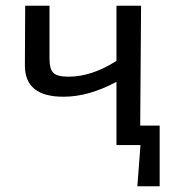

<svg xmlns="http://www.w3.org/2000/svg" viewBox="-20 -507 600 671"><path d="M538 144H460L471 0H387V-221Q290 -169 203 -169Q67 -168 67 -278L68 -487H153V-302Q153 -265 167 -252Q180 -239 220 -239Q300 -239 387 -294V-487H473L470 -68H538Z"/></svg>

Font: Taylor Sans
Style: Regular
Weight: 400
Italic angle: -8°
Designer: Natanael Gama
Version: Version 1.001 September 8, 2015